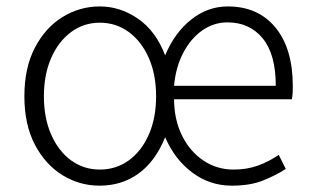

<svg xmlns="http://www.w3.org/2000/svg" viewBox="-20 -567 977 600"><path d="M291 13.2Q228.5 13.2 175 -19.8Q121.6 -52.7 88.9 -115.2Q56.2 -177.7 56.2 -266.1Q56.2 -355 88.9 -417.7Q121.6 -480.5 175.3 -513.7Q229 -546.9 292 -546.9Q356 -546.9 411.6 -508.3Q467.3 -469.7 496.1 -394Q525.4 -464.4 577.1 -505.6Q628.9 -546.9 691.9 -546.9Q786.6 -546.9 840.8 -481Q895 -415 895 -297.9Q895 -287.6 894.5 -277.1Q894 -266.6 892.1 -256.8H523.9Q524.4 -191.9 549.3 -142.3Q574.2 -92.8 616.2 -64.9Q658.2 -37.1 710 -37.1Q752 -37.1 786.1 -49.6Q820.3 -62 851.1 -83L873 -39.1Q841.3 -18.6 801.5 -2.7Q761.7 13.2 704.1 13.2Q635.7 13.2 580.8 -27.8Q525.9 -68.8 496.1 -138.2Q465.8 -63 413.3 -24.9Q360.8 13.2 291 13.2ZM292 -37.1Q342.8 -37.1 382.6 -65.9Q422.4 -94.7 445.1 -146.5Q467.8 -198.2 467.8 -266.1Q467.8 -334 445.1 -385.7Q422.4 -437.5 382.6 -466.8Q342.8 -496.1 292 -496.1Q241.7 -496.1 202.1 -466.8Q162.6 -437.5 139.9 -385.7Q117.2 -334 117.2 -266.1Q117.2 -198.2 139.9 -146.5Q162.6 -94.7 202.1 -65.9Q241.7 -37.1 292 -37.1ZM523.9 -298.8H841.8Q841.8 -397.5 800.8 -447.3Q759.8 -497.1 690.9 -497.1Q648.4 -497.1 612.5 -472.2Q576.7 -447.3 553 -402.6Q529.3 -357.9 523.9 -298.8Z"/></svg>

Font: Source Han Sans CN Light
Style: Regular
Weight: 300
Designer: Ryoko NISHIZUKA  (kana, bopomofo & ideographs); Paul D. Hunt (Latin, Greek & Cyrillic); Sandoll Communications , Soo-you
Foundry: Adobe
Version: Version 2.000;hotconv 1.0.107;makeotfexe 2.5.65593